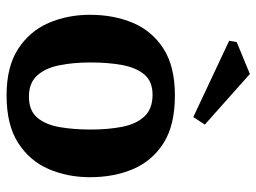

<svg xmlns="http://www.w3.org/2000/svg" viewBox="-118 -652 780 584"><g transform="rotate(90 272.0 -360.0)"><path d="M270 10Q183 10 129 -25Q75 -60 50 -117.5Q25 -175 25 -244Q25 -316 49.6 -374.3Q74.2 -432.6 128.1 -467.3Q182 -502 270.4 -502Q361 -502 415.3 -467.4Q469.6 -432.8 494.3 -374.6Q519 -316.4 519 -244.2Q519 -175 494 -117.5Q469 -60 414.4 -25Q359.9 10 270 10ZM274 -58Q316 -58 337.5 -83Q359 -108 366.5 -150.6Q374 -193.1 374 -246Q374 -300 365.5 -342.5Q357 -385 333.9 -409.5Q310.8 -434 268.3 -434Q228 -434 207 -409.5Q186 -385 178 -342.5Q170 -300 170 -246Q170 -193.1 178.5 -150.6Q187 -108 209.7 -83Q232.3 -58 274 -58ZM336 -558 104 -667 108 -690 205 -730 359 -593Z"/></g></svg>

Font: Manuale
Style: Regular
Weight: 400
Designer: Eduardo Tunni / Pablo Cosgaya
Foundry: Eduardo Tunni / Pablo Cosgaya
Version: Version 1.002